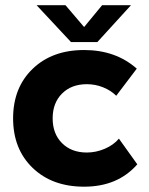

<svg xmlns="http://www.w3.org/2000/svg" viewBox="-20 -700 566 730"><path d="M502 -75.2Q427.7 9.8 299.8 9.8Q178.2 9.8 104 -61.8Q29.8 -133.3 29.8 -250Q29.8 -366.7 104 -438.2Q178.2 -509.8 299.8 -509.8Q419.9 -509.8 500 -439L421.9 -335.9Q401.9 -356 372.3 -367.9Q342.8 -379.9 310.1 -379.9Q251.5 -379.9 215.8 -344.2Q180.2 -308.6 180.2 -250Q180.2 -191.4 215.8 -155.8Q251.5 -120.1 310.1 -120.1Q345.2 -120.1 378.7 -134.5Q412.1 -148.9 432.1 -172.9ZM350.1 -540H250L119.1 -680.2H229L299.8 -597.2L368.2 -680.2H478Z"/></svg>

Font: Gully
Style: Bold
Weight: 700
Designer: jaikishan Patel
Foundry: MagicType
Version: Version 1.000;Glyphs 3.2 (3242)